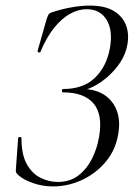

<svg xmlns="http://www.w3.org/2000/svg" viewBox="-20 -656 498 688"><path d="M187 -4Q230.6 -4 260.7 -27.1Q290.8 -50.2 309.4 -86.9Q328 -123.6 335 -165.4Q349 -245.4 315.2 -285.2Q281.4 -325 206 -325Q202 -325 202 -331Q202 -337 206 -337Q278.4 -337 320.1 -377.2Q361.8 -417.4 373.8 -483.2Q385.2 -547.2 361.9 -585.1Q338.6 -623 290.4 -623Q260.2 -623 230.3 -606.2Q200.4 -589.4 173.4 -555.6Q146.4 -521.8 124.8 -470Q123.8 -466.8 118.8 -468.3Q113.8 -469.8 114.8 -474L147 -587.2Q151.8 -601.2 154.2 -604.7Q156.6 -608.2 164 -611.2Q203 -624.2 238.3 -630.1Q273.6 -636 301.6 -636Q356.4 -636 388.2 -616.4Q420 -596.8 431.7 -565.2Q443.4 -533.6 436.4 -496Q430.4 -461.8 411.1 -432.7Q391.8 -403.6 365.6 -380.7Q339.4 -357.8 311.5 -344.4Q283.6 -331 261.2 -329L274.8 -337Q320.4 -337 352.3 -316.9Q384.2 -296.8 398.3 -260.2Q412.4 -223.6 403.4 -174.4Q394.4 -119.4 360 -77.6Q325.6 -35.8 275.3 -11.9Q225 12 169 12Q132.2 12 98.2 0Q64.2 -12 47 -27.4Q40.2 -34 38.1 -37.3Q36 -40.6 37 -50.6L45 -161.2Q45.2 -164.6 51.1 -164.9Q57 -165.2 57 -161.2Q56.8 -102.2 76.1 -67.8Q95.4 -33.4 125.6 -18.7Q155.8 -4 187 -4Z"/></svg>

Font: Cormorant Infant Light
Style: Italic
Weight: 300
Italic angle: -10°
Designer: Christian Thalmann (Catharsis Fonts)
Foundry: Catharsis Fonts
Version: Version 4.001